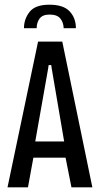

<svg xmlns="http://www.w3.org/2000/svg" viewBox="-20 -797 427 817"><path d="M190 -777Q250 -777 276.5 -748.5Q303 -720 303 -677H251Q250 -702 236.5 -718.5Q223 -735 191 -735Q161 -735 148.5 -718Q136 -701 136 -677H82Q82 -716 106 -746.5Q130 -777 190 -777ZM12 0 142 -620H245L373 0H284L259 -126H122L99 0ZM185 -506 130 -195H253L200 -506L198 -520H187Z"/></svg>

Font: Smooch Sans SemiBold
Style: Bold
Weight: 600
Designer: Robert E. Leuschke
Foundry: Robert E. Leuschke
Version: Version 1.010; ttfautohint (v1.8.3)